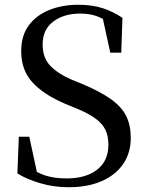

<svg xmlns="http://www.w3.org/2000/svg" viewBox="-20 -769 616 806"><path d="M268 17Q206 17 148.5 0Q91 -17 53 -41L59 -195H103L140 -23L90 -47L83 -80Q131 -45 169.5 -32.5Q208 -20 260 -20Q340 -20 387.5 -56.5Q435 -93 435 -162Q435 -198 422.5 -224Q410 -250 380 -272Q350 -294 298 -315L254 -333Q163 -372 116 -423.5Q69 -475 69 -554Q69 -619 100.5 -662Q132 -705 186.5 -727Q241 -749 309 -749Q367 -749 411.5 -734.5Q456 -720 494 -694L489 -548H443L407 -712L459 -688L464 -654Q424 -686 392 -699Q360 -712 317 -712Q248 -712 203.5 -678.5Q159 -645 159 -582Q159 -526 191.5 -492.5Q224 -459 282 -434L329 -415Q404 -383 448 -351Q492 -319 510.5 -280.5Q529 -242 529 -190Q529 -127 497 -80.5Q465 -34 406.5 -8.5Q348 17 268 17Z"/></svg>

Font: Noto Serif KR ExtraLight Medium
Style: Regular
Weight: 500
Version: Version 2.002-H1;hotconv 1.1.0;makeotfexe 2.6.0